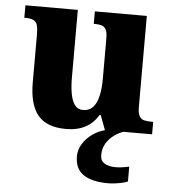

<svg xmlns="http://www.w3.org/2000/svg" viewBox="-54 -586 788 876"><g transform="rotate(5 340.0 -148.0)"><path d="M260 10Q171 10 131 -39Q91 -88 91 -188V-407Q91 -436 86.5 -451Q82 -466 69 -472.5Q56 -479 31 -479H27V-536H267V-226Q267 -184 273 -151.5Q279 -119 292.5 -101Q306 -83 330 -83Q358 -83 375 -101Q392 -119 400 -152.5Q408 -186 408 -231V-418Q408 -446 400.5 -459Q393 -472 380 -475.5Q367 -479 349 -479H345V-536H583V-119Q583 -91 590.5 -77.5Q598 -64 612 -60.5Q626 -57 644 -57H654V0H438L413 -67H408Q385 -29 348.5 -9.5Q312 10 260 10ZM475 240Q399 240 360 213.5Q321 187 321 130Q321 99 338 72Q355 45 382 26Q409 7 439 0H524Q503 6 481.5 21.5Q460 37 445.5 60Q431 83 431 115Q431 141 450.5 152.5Q470 164 500 164Q514 164 529.5 162Q545 160 563 156V224Q553 229 536 232.5Q519 236 502.5 238Q486 240 475 240Z"/></g></svg>

Font: Noto Serif Hebrew ExtraBold
Style: Regular
Weight: 800
Version: Version 2.003